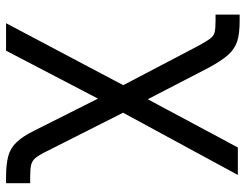

<svg xmlns="http://www.w3.org/2000/svg" viewBox="-106 -478 787 614"><g transform="rotate(90 287.0 -171.5)"><path d="M54.7 202.1 278.3 -220.7H316.4L464.8 73.2Q476.6 97.2 485.8 108.2Q495.1 119.1 508.5 122.1Q522 125 545.9 125H566.4V202.1H545.9Q505.9 202.1 479.7 195.1Q453.6 188 434.6 167.7Q415.5 147.5 396.5 108.4L295.9 -91.8L142.6 202.1ZM265.6 -148.4 128.9 -409.2Q113.8 -437.5 104.7 -449.7Q95.7 -461.9 84 -464.8Q72.3 -467.8 47.9 -467.8H27.3V-544.9H47.9Q87.4 -544.9 112.3 -537.1Q137.2 -529.3 156.2 -507.8Q175.3 -486.3 197.3 -445.3L297.9 -251L452.1 -539.1H540L328.1 -148.4Z"/></g></svg>

Font: Inter Display V
Style: Regular
Weight: 400
Designer: Rasmus Andersson
Foundry: rsms
Version: Version 3.015;git-src